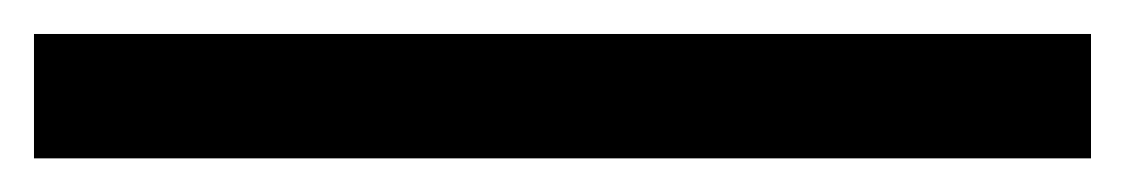

<svg xmlns="http://www.w3.org/2000/svg" viewBox="-20 63 662 113"><path d="M0 83H622.1V156.2H0Z"/></svg>

Font: Andika Phon
Style: Regular
Weight: 400
Designer: Victor Gaultney, Annie Olsen, Julie Remington, Don Collingsworth, Eric Hays, Becca Hirsbrunner
Foundry: SIL International
Version: Version 5.000